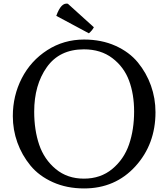

<svg xmlns="http://www.w3.org/2000/svg" viewBox="-20 -1038 946 1078"><path d="M452 -816Q550 -816 628 -781Q706 -746 754 -687.5Q802 -629 827.5 -557.5Q853 -486 853 -408Q853 -228 740 -104Q627 20 452 20Q355 20 277 -15Q199 -50 151 -108.5Q103 -167 77.5 -238Q52 -309 52 -386Q52 -501 102.5 -599Q153 -697 245.5 -756.5Q338 -816 452 -816ZM451 -35Q545 -35 610.5 -89.5Q676 -144 704.5 -227Q733 -310 733 -412Q733 -509 704.5 -585.5Q676 -662 611 -711.5Q546 -761 451 -761Q314 -761 243 -661Q172 -561 172 -411Q172 -308 200 -225.5Q228 -143 293 -89Q358 -35 451 -35ZM479 -851 296 -949Q310 -988 326 -1004.5Q342 -1021 361 -1017L507 -885Q498 -867 479 -851Z"/></svg>

Font: Adamina
Style: Regular
Weight: 400
Designer: Cyreal (www.cyreal.org)
Foundry: Alexei Vanyashin
Version: Version 1.013